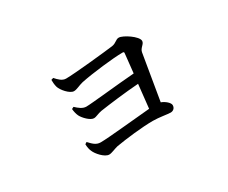

<svg xmlns="http://www.w3.org/2000/svg" viewBox="-84 -744 1168 982"><g transform="rotate(-30 500.0 -253.0)"><path d="M260 -120 249 -113C249 -96 253 -79 258 -69C266 -48 302 -6 329 -6C344 -6 365 -17 386 -22C444 -32 543 -44 608 -44C645 -44 690 -35 708 -35C723 -35 736 -45 736 -63C736 -77 714 -97 690 -106L735 -375C739 -399 765 -407 765 -426C765 -453 694 -500 669 -500C651 -500 644 -483 618 -479C573 -473 382 -453 332 -453C309 -453 292 -471 276 -489L263 -485C263 -472 264 -456 268 -442C274 -420 310 -377 335 -377C352 -377 371 -389 396 -395C464 -409 592 -424 648 -424C654 -424 657 -422 656 -416L644 -303C548 -296 381 -277 350 -277C328 -277 309 -293 292 -309L280 -303C281 -289 285 -271 291 -259C301 -239 333 -206 354 -206C369 -206 382 -216 406 -220C460 -228 554 -240 637 -246L622 -107C535 -100 371 -82 322 -82C294 -82 278 -101 260 -120Z"/></g></svg>

Font: Noto Serif CJK SC Medium
Style: Regular
Weight: 500
Designer: Ryoko NISHIZUKA 西塚涼子 (kana & ideographs); Frank Grießhammer (Latin, Greek & Cyrillic); Wenlong ZHANG 张文龙 (bopomofo); San
Foundry: Adobe
Version: Version 2.001;hotconv 1.1.0;makeotfexe 2.6.0